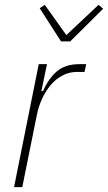

<svg xmlns="http://www.w3.org/2000/svg" viewBox="-20 -773 446 793"><path d="M38 0 140 -508H174L151 -397H158Q180 -448 214.5 -478Q249 -508 308 -508H336L329 -476H299Q266 -476 238.5 -461.5Q211 -447 190 -422.5Q169 -398 154 -365.5Q139 -333 132 -297L72 0ZM232 -602 144 -739 165 -753 254 -628 387 -753 406 -737 270 -602Z"/></svg>

Font: IBM Plex Sans Condensed ExtraLight
Style: Italic
Weight: 200
Width: 3
Italic angle: -11°
Designer: Mike Abbink, Paul van der Laan, Pieter van Rosmalen
Foundry: Bold Monday
Version: Version 1.3